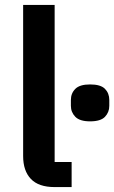

<svg xmlns="http://www.w3.org/2000/svg" viewBox="-20 -760 464 780"><path d="M271 0H202Q137 0 105.5 -33Q74 -66 74 -126V-740H202V-102H271ZM346 -267Q304 -267 286 -285.5Q268 -304 268 -330V-354Q268 -381 286 -399Q304 -417 346 -417Q389 -417 406.5 -399Q424 -381 424 -354V-330Q424 -304 406.5 -285.5Q389 -267 346 -267Z"/></svg>

Font: IBM Plex Sans SemiBold
Style: Regular
Weight: 600
Designer: Mike Abbink, Paul van der Laan, Pieter van Rosmalen
Foundry: Bold Monday
Version: Version 3.201